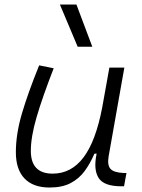

<svg xmlns="http://www.w3.org/2000/svg" viewBox="-20 -815 626 845"><path d="M321.8 -609.4 243.7 -794.9H316.4L386.2 -609.4ZM198.2 10.3Q126 10.3 87.9 -29.5Q49.8 -69.3 49.8 -145Q49.8 -224.6 76.4 -315.2Q103 -405.8 152.3 -527.3L216.3 -514.6Q166 -385.3 140.9 -298.8Q115.7 -212.4 115.7 -150.9Q115.7 -50.8 211.9 -50.8Q293.5 -50.8 347.4 -122.1Q401.4 -193.4 429.7 -341.3L461.4 -517.6H527.3L458 -126.5Q451.7 -88.4 466.1 -72Q480.5 -55.7 523.4 -53.7H536.6L525.9 4.9H514.6Q436.5 4.9 413.6 -32.5Q390.6 -69.8 405.3 -138.7H395.5Q377.4 -96.2 352.8 -62.5Q328.1 -28.8 291 -9.3Q253.9 10.3 198.2 10.3Z"/></svg>

Font: Cascadia Code PL Light
Style: Italic
Weight: 300
Italic angle: -10°
Monospace: yes
Designer: Aaron Bell
Foundry: Saja Typeworks
Version: Version 2404.023; ttfautohint (v1.8.4)